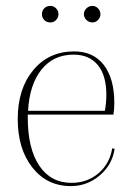

<svg xmlns="http://www.w3.org/2000/svg" viewBox="-20 -618 458 650"><path d="M151 -542Q138 -542 130 -550Q122 -558 122 -570Q122 -582 130 -590Q138 -598 151 -598Q162 -598 170 -589.5Q178 -581 178 -570Q178 -559 170 -550.5Q162 -542 151 -542ZM293 -542Q281 -542 272.5 -550.5Q264 -559 264 -570Q264 -581 272.5 -589.5Q281 -598 293 -598Q304 -598 312 -589.5Q320 -581 320 -570Q320 -559 312 -550.5Q304 -542 293 -542ZM220 12Q139 12 89.5 -51Q40 -114 40 -215Q40 -317 92.5 -380.5Q145 -444 231 -444Q296 -444 331.5 -398Q367 -352 367 -269Q367 -248 364 -230H74V-220Q74 -115 113 -57Q152 1 222 1Q275 1 313 -31Q351 -63 360 -116L368 -114Q360 -60 317.5 -24Q275 12 220 12ZM229 -433Q161 -433 120.5 -382.5Q80 -332 75 -243H335Q340 -270 340 -297Q340 -363 311 -398Q282 -433 229 -433Z"/></svg>

Font: Arapey Thin-Display
Style: Regular
Weight: 100
Designer: Eduardo Rodriguez Tunni
Foundry: Eduardo Rodriguez Tunni
Version: Version 4.000